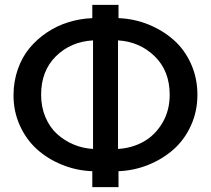

<svg xmlns="http://www.w3.org/2000/svg" viewBox="-20 -764 862 784"><path d="M356.9 0V-64.9Q292 -67.4 233.2 -91.3Q174.3 -115.2 130.4 -155Q86.4 -194.8 60.5 -252.7Q34.7 -310.5 35.2 -377Q35.6 -432.6 53 -481.9Q70.3 -531.2 100.8 -567.9Q131.3 -604.5 171.9 -631.6Q212.4 -658.7 259.5 -673.3Q306.6 -688 356.9 -689.9V-744.1H463.9V-689.9Q527.8 -687.5 585.9 -664.1Q644 -640.6 688.7 -601.3Q733.4 -562 759.8 -503.7Q786.1 -445.3 786.1 -377Q786.1 -309.1 759.5 -251Q732.9 -192.9 688 -153.3Q643.1 -113.8 585 -90.6Q526.9 -67.4 463.9 -64.9V0ZM359.9 -155.8V-599.1Q268.6 -593.8 208.3 -534.2Q147.9 -474.6 147.9 -377Q147.9 -327.1 165.5 -285.6Q183.1 -244.1 212.9 -217Q242.7 -189.9 280.3 -174.1Q317.9 -158.2 359.9 -155.8ZM461.9 -155.8Q519.5 -159.2 566.7 -185.8Q613.8 -212.4 643.3 -262.5Q672.9 -312.5 672.9 -377Q672.9 -474.6 611.6 -534.2Q550.3 -593.8 461.9 -599.1Z"/></svg>

Font: Rawline SemiBold
Style: Regular
Weight: 600
Designer: Matt McInerney, Pablo Impallari, Rodrigo Fuenzalida
Foundry: Matt McInerney, Pablo Impallari, Rodrigo Fuenzalida
Version: Version 4.020;PS 004.020;hotconv 1.0.88;makeotf.lib2.5.64775